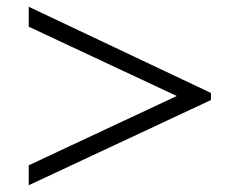

<svg xmlns="http://www.w3.org/2000/svg" viewBox="-20 -548 708 568"><path d="M65 0 604 -252V-273L65 -528V-469L503 -264L65 -59Z"/></svg>

Font: Asana Math
Style: Regular
Weight: 400
Version: Version 000.958